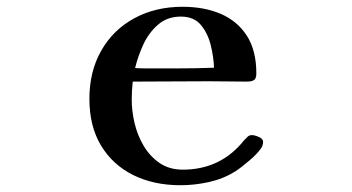

<svg xmlns="http://www.w3.org/2000/svg" viewBox="-20 -539 1040 567"><path d="M612 -339Q611 -370 602.5 -405Q594 -440 573.5 -465Q553 -490 514 -490Q474 -490 446.5 -466Q419 -442 403 -407Q387 -372 379 -338Q396 -337 413 -337Q430 -337 446 -337H502Q530 -337 557 -337.5Q584 -338 612 -339ZM757 -120Q757 -110 751 -101Q740 -85 716 -64.5Q692 -44 675 -33Q640 -11 597.5 -1.5Q555 8 513 8Q434 8 373.5 -22Q313 -52 278.5 -109Q244 -166 244 -247Q244 -328 279 -389.5Q314 -451 376.5 -485Q439 -519 519 -519Q583 -519 632 -498Q681 -477 709 -433.5Q737 -390 737 -322Q737 -307 730 -302.5Q723 -298 709 -298Q681 -298 652.5 -298.5Q624 -299 595 -299Q540 -299 484 -298.5Q428 -298 372 -298Q369 -271 369 -245Q369 -211 377.5 -175Q386 -139 404.5 -108Q423 -77 451.5 -57.5Q480 -38 520 -38Q632 -38 701 -125Q706 -130 711 -135Q716 -140 724 -140Q732 -140 744.5 -134.5Q757 -129 757 -120Z"/></svg>

Font: Kaisei HarunoUmi
Style: Bold
Weight: 700
Designer: Font-Kai, 金井和夫
Foundry: KAZUO KANAI
Version: Version 5.003